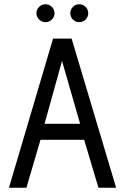

<svg xmlns="http://www.w3.org/2000/svg" viewBox="-20 -881 585 901"><path d="M193 -861Q176 -861 163.5 -848.5Q151 -836 151 -819Q151 -802 163.5 -789.5Q176 -777 193 -777Q211 -777 223.5 -789.5Q236 -802 236 -819Q236 -836 223.5 -848.5Q211 -861 193 -861ZM352 -861Q334 -861 322 -848.5Q310 -836 310 -819Q310 -802 322 -789.5Q334 -777 352 -777Q370 -777 382 -789.5Q394 -802 394 -819Q394 -836 382 -848.5Q370 -861 352 -861ZM525 0 316 -700H229L22 0H104L170 -225H375L442 0ZM189 -300 271 -595 356 -300Z"/></svg>

Font: Advent Pro Medium
Style: Regular
Weight: 500
Designer: VivaRado, Andreas Kalpakidis
Foundry: VivaRado, Andreas Kalpakidis
Version: Version 3.000